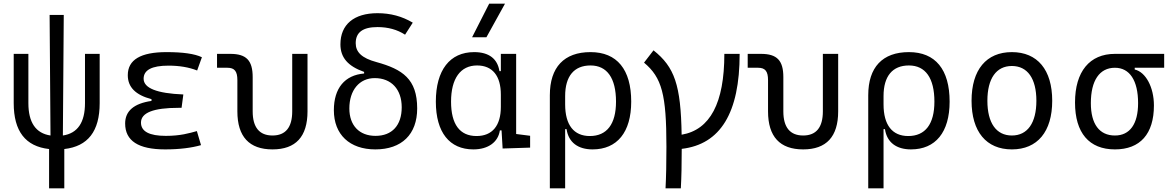

<svg xmlns="http://www.w3.org/2000/svg" viewBox="-20 -815 6485 1060"><path d="M251 224.6H335V7.8C465.3 -6.8 530.3 -90.3 530.3 -245.6V-517.6H449.2V-245.6C449.2 -139.2 408.7 -79.1 327.1 -66.9L332 -732.4H253.9L258.8 -66.9C177.2 -79.1 136.7 -139.2 136.7 -245.6V-517.6H55.7V-245.6C55.7 -90.3 120.6 -6.8 251 7.8Z M891.6 9.8C971.7 9.8 1038.6 1 1089.8 -13.7L1066.9 -91.3C1024.9 -79.6 976.1 -64.9 895.5 -64.9C804.2 -64.9 758.3 -89.4 758.3 -138.2C758.3 -192.9 827.6 -219.7 965.8 -219.7H982.4L992.2 -293.5C845.7 -299.3 772.9 -328.6 772.9 -380.4C772.9 -428.7 818.8 -452.6 910.2 -452.6C970.2 -452.6 1022.5 -443.8 1068.4 -425.8L1094.7 -499C1054.7 -518.1 989.7 -527.3 899.4 -527.3C756.3 -527.3 685.5 -484.9 685.5 -399.9C685.5 -334 728.5 -290.5 816.4 -267.6V-257.8C719.2 -243.7 670.9 -202.1 670.9 -133.3C670.9 -37.6 743.7 9.8 891.6 9.8Z M1484.4 9.8C1612.8 9.8 1677.7 -60.5 1677.7 -200.2V-517.6H1593.3V-200.2C1593.3 -111.8 1556.6 -66.9 1484.4 -66.9C1412.1 -66.9 1375 -111.8 1375 -200.2V-389.2C1375 -481 1340.3 -517.6 1251.5 -517.6H1178.2V-440.9H1235.8C1274.9 -440.9 1290.5 -421.4 1290.5 -372.6V-200.2C1290.5 -60.5 1356 9.8 1484.4 9.8Z M2052.2 9.8C2197.8 9.8 2283.2 -73.2 2283.2 -216.3C2283.2 -378.9 2202.1 -432.6 2058.6 -472.2C1977.1 -494.1 1943.8 -527.3 1943.8 -576.7C1943.8 -636.2 1982.9 -665.5 2064 -665.5C2122.6 -665.5 2173.3 -651.4 2216.3 -623.5L2258.8 -689.9C2199.7 -725.1 2135.7 -742.2 2064 -742.2C1934.1 -742.2 1859.4 -679.7 1859.4 -570.3C1859.4 -497.6 1900.4 -449.7 1990.2 -418V-409.2C1883.8 -400.4 1823.2 -328.6 1823.2 -206.5C1823.2 -72.3 1910.2 9.8 2052.2 9.8ZM2053.2 -64.9C1963.4 -64.9 1908.7 -122.6 1908.7 -216.3C1908.7 -317.4 1964.4 -383.8 2048.8 -383.8C2140.6 -383.8 2197.8 -321.8 2197.8 -222.7C2197.8 -123 2144.5 -64.9 2053.2 -64.9Z M2593.3 9.8C2676.3 9.8 2730.5 -31.2 2739.7 -95.2H2749L2754.9 4.9L2906.7 0V-65.4L2829.6 -75.2V-517.6H2745.1V-422.4H2737.3C2726.6 -489.7 2680.7 -527.3 2597.7 -527.3C2463.4 -527.3 2386.2 -427.7 2386.2 -253.9C2386.2 -84 2461.9 9.8 2593.3 9.8ZM2745.1 -225.1C2745.1 -121.1 2697.8 -64 2610.8 -64C2518.6 -64 2470.2 -128.4 2470.2 -253.9C2470.2 -381.3 2522 -453.6 2613.8 -453.6C2698.7 -453.6 2745.1 -396.5 2745.1 -292.5ZM2586.4 -609.4H2665.5L2768.1 -794.9H2680.7Z M3251.5 9.8C3387.2 9.8 3464.8 -85 3464.8 -253.9C3464.8 -431.6 3386.2 -527.3 3240.2 -527.3C3094.2 -527.3 3015.6 -443.8 3015.6 -289.1V224.6H3100.1V-102.1H3107.9C3118.7 -27.8 3172.4 9.8 3251.5 9.8ZM3100.1 -238.8V-284.7C3100.1 -394.5 3149.4 -453.6 3240.2 -453.6C3331.5 -453.6 3380.9 -383.8 3380.9 -253.9C3380.9 -129.9 3330.6 -64 3236.3 -64C3148.4 -64 3100.1 -124.5 3100.1 -238.8Z M3654.3 224.6H3738.8C3742.2 163.6 3743.7 91.3 3743.7 6.8C3957.5 -18.1 4063.5 -191.9 4063.5 -517.6H3979C3979 -246.1 3900.4 -98.1 3743.2 -71.3C3738.8 -346.2 3704.1 -444.8 3587.9 -537.1L3535.6 -469.2C3634.3 -386.7 3659.2 -293.5 3659.2 -4.9C3659.2 84.5 3657.7 160.6 3654.3 224.6Z M4414.1 9.8C4542.5 9.8 4607.4 -60.5 4607.4 -200.2V-517.6H4522.9V-200.2C4522.9 -111.8 4486.3 -66.9 4414.1 -66.9C4341.8 -66.9 4304.7 -111.8 4304.7 -200.2V-389.2C4304.7 -481 4270 -517.6 4181.2 -517.6H4107.9V-440.9H4165.5C4204.6 -440.9 4220.2 -421.4 4220.2 -372.6V-200.2C4220.2 -60.5 4285.6 9.8 4414.1 9.8Z M5009.3 9.8C5145 9.8 5222.7 -85 5222.7 -253.9C5222.7 -431.6 5144 -527.3 4998 -527.3C4852.1 -527.3 4773.4 -443.8 4773.4 -289.1V224.6H4857.9V-102.1H4865.7C4876.5 -27.8 4930.2 9.8 5009.3 9.8ZM4857.9 -238.8V-284.7C4857.9 -394.5 4907.2 -453.6 4998 -453.6C5089.4 -453.6 5138.7 -383.8 5138.7 -253.9C5138.7 -129.9 5088.4 -64 4994.1 -64C4906.2 -64 4857.9 -124.5 4857.9 -238.8Z M5566.4 9.8C5707.5 9.8 5789.1 -87.9 5789.1 -258.8C5789.1 -429.7 5707.5 -527.3 5566.4 -527.3C5425.3 -527.3 5343.8 -429.7 5343.8 -258.8C5343.8 -87.9 5425.3 9.8 5566.4 9.8ZM5566.4 -66.9C5480 -66.9 5431.2 -136.2 5431.2 -258.8C5431.2 -381.3 5480 -450.7 5566.4 -450.7C5652.8 -450.7 5701.7 -381.3 5701.7 -258.8C5701.7 -136.2 5652.8 -66.9 5566.4 -66.9Z M6135.3 9.8C6274.9 9.8 6350.6 -75.7 6350.6 -232.9C6350.6 -333.5 6305.2 -417.5 6244.6 -431.2V-440.9H6407.2V-517.6H6135.3C5995.6 -517.6 5915 -419.9 5915 -249C5915 -81.5 5992.7 9.8 6135.3 9.8ZM6135.3 -66.9C6049.3 -66.9 6002.4 -130.4 6002.4 -245.6C6002.4 -370.6 6050.3 -440.9 6135.3 -440.9C6216.8 -440.9 6263.2 -370.6 6263.2 -245.6C6263.2 -130.4 6217.8 -66.9 6135.3 -66.9Z"/></svg>

Font: Cascadia Mono PL SemiLight
Style: Regular
Weight: 350
Monospace: yes
Designer: Aaron Bell
Foundry: Saja Typeworks
Version: Version 2404.023